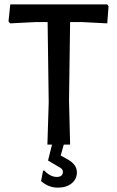

<svg xmlns="http://www.w3.org/2000/svg" viewBox="-20 -662 535 879"><path d="M272 0 258 50 292 69Q332 92 332 127Q332 158 308 177.5Q284 197 245 197Q202 197 168 167L177 120L182 118Q210 148 240 148Q268 148 268 124Q268 111 249 102L200 73L218 0H197L203 -193L198 -561H144L26 -555L19 -564L27 -642H471L477 -633L471 -555L355 -561H301L296 -202L301 0Z"/></svg>

Font: Alegreya Sans Medium
Style: Regular
Weight: 500
Designer: Juan Pablo del Peral
Foundry: Huerta Tipografica
Version: Version 2.007